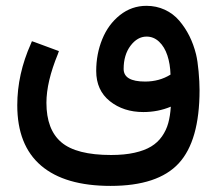

<svg xmlns="http://www.w3.org/2000/svg" viewBox="-20 -397 729 646"><path d="M651.4 -93.8Q651.4 76.7 581.3 152.6Q511.2 228.5 352.1 228.5Q198.2 228.5 118.2 160.2Q38.1 91.8 38.1 -43Q38.1 -147.5 84 -250L87.4 -258.3L96.2 -255.4L168.9 -228.5L178.2 -225.1L174.8 -215.3Q136.2 -121.6 136.2 -51.3Q136.2 39.1 186.5 81.8Q236.8 124.5 354 124.5Q398.9 124.5 432.6 116.9Q466.3 109.4 488.5 95.9Q510.7 82.5 525.1 61.8Q539.6 41 546.1 17.1Q552.7 -6.8 554.7 -38.1Q511.2 -20 462.4 -20Q395.5 -20 349.6 -56.6Q303.7 -93.3 303.7 -158.2Q303.7 -215.3 324 -265.1Q344.2 -314.9 383.5 -346.2Q422.9 -377.4 472.7 -377.4Q505.9 -377.4 534.4 -364.3Q563 -351.1 583 -327.6Q603 -304.2 617.2 -275.9Q631.3 -247.6 639.6 -214.4Q645 -191.9 648.2 -156.5Q651.4 -121.1 651.4 -93.8ZM396 -165Q396 -122.6 468.3 -122.6Q516.1 -122.6 553.7 -146Q552.7 -181.6 543.2 -210.4Q533.7 -239.3 515.4 -256.6Q497.1 -273.9 473.1 -273.9Q442.4 -273.9 419.2 -243.2Q396 -212.4 396 -165Z"/></svg>

Font: Samim FD-WOL
Style: Medium-FD-WOL
Weight: 500
Foundry: DejaVu fonts team - Redesigned by Saber Rastikerdar
Version: Version 4.0.0